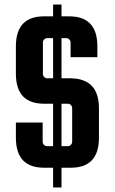

<svg xmlns="http://www.w3.org/2000/svg" viewBox="-20 -729 506 846"><path d="M292 -384Q416 -382 416 -252V-122Q416 10 292 10H251V97H214V10H174Q50 10 50 -122V-189H168V-105Q168 -97 173.5 -91Q179 -85 187 -85H214V-272H174Q50 -272 50 -404V-525Q50 -657 174 -657H214V-709H251V-657H285Q409 -657 409 -525V-477H291V-541Q291 -549 285.5 -555Q280 -561 272 -561H251V-384ZM188 -384H214V-561H188Q180 -561 174.5 -555Q169 -549 169 -541V-404Q169 -396 174.5 -390Q180 -384 188 -384ZM298 -105V-252Q298 -260 292.5 -266Q287 -272 279 -272H251V-85H279Q287 -85 292.5 -91Q298 -97 298 -105Z"/></svg>

Font: Squada One
Style: Regular
Weight: 400
Version: Version 1.001